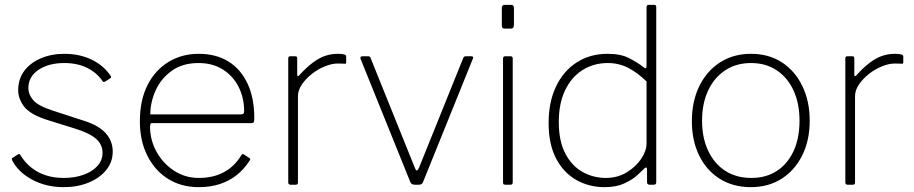

<svg xmlns="http://www.w3.org/2000/svg" viewBox="-20 -762 3772 792"><path d="M404 -426Q381 -461 340.5 -481.5Q300 -502 245 -502Q181 -502 139 -474Q97 -446 97 -398Q97 -373 116.5 -349.5Q136 -326 194 -307L329 -263Q388 -244 416.5 -212Q445 -180 445 -137Q445 -94 418.5 -61Q392 -28 346 -9Q300 10 243 10Q170 10 112.5 -21Q55 -52 30 -101Q29 -104 29 -106.5Q29 -109 32 -111L54 -125Q56 -127 59 -126.5Q62 -126 63 -124Q81 -94 107 -72.5Q133 -51 167 -39.5Q201 -28 243 -28Q288 -28 324.5 -41Q361 -54 382 -77.5Q403 -101 403 -132Q403 -166 375.5 -190Q348 -214 285 -233L182 -265Q107 -288 81 -320.5Q55 -353 55 -390Q55 -436 80 -469.5Q105 -503 148.5 -521.5Q192 -540 246 -540Q308 -540 358 -516Q408 -492 437 -448Q439 -445 438.5 -443.5Q438 -442 436 -440L413 -425Q411 -424 408.5 -424Q406 -424 404 -426Z M599 -240Q599 -184 626 -135.5Q653 -87 698.5 -57.5Q744 -28 800 -28Q860 -28 904 -52Q948 -76 975 -121Q978 -126 980.5 -126.5Q983 -127 986 -125L1009 -110Q1015 -106 1010 -100Q987 -64 956 -39.5Q925 -15 886 -2.5Q847 10 800 10Q728 10 673.5 -24Q619 -58 588 -119.5Q557 -181 557 -261Q557 -349 588.5 -411Q620 -473 675 -506.5Q730 -540 800 -540Q871 -540 922 -508.5Q973 -477 1001 -417.5Q1029 -358 1029 -274Q1029 -268 1028 -261Q1027 -254 1016 -254H605Q602 -254 600.5 -249.5Q599 -245 599 -240ZM970 -290Q981 -290 984 -293Q987 -296 987 -304Q987 -359 964 -404Q941 -449 899 -475.5Q857 -502 799 -502Q733 -502 688.5 -470Q644 -438 622 -389Q600 -340 600 -290Z M1178 0Q1174 0 1171.5 -2.5Q1169 -5 1169 -9V-521Q1169 -530 1177 -530H1198Q1206 -530 1206 -522V-454Q1206 -449 1208 -448Q1210 -447 1214 -451Q1244 -484 1270 -503.5Q1296 -523 1321 -531.5Q1346 -540 1373 -540Q1408 -540 1408 -530V-504Q1408 -499 1403 -499Q1399 -499 1392.5 -499.5Q1386 -500 1373 -500Q1349 -500 1320.5 -488.5Q1292 -477 1267 -457.5Q1242 -438 1225.5 -414Q1209 -390 1209 -365V-9Q1209 0 1200 0H1178Z M1924 -530Q1929 -530 1931 -527.5Q1933 -525 1931 -521L1725 -11Q1721 0 1707 0H1693Q1677 0 1673 -10L1467 -520Q1466 -525 1468 -527.5Q1470 -530 1475 -530H1497Q1502 -530 1505 -528.5Q1508 -527 1509 -522L1692 -68Q1699 -49 1708 -69L1891 -523Q1893 -527 1895.5 -528.5Q1898 -530 1902 -530H1924Z M2095 -12Q2095 -5 2093 -2.5Q2091 0 2083 0H2066Q2059 0 2057 -2Q2055 -4 2055 -10V-520Q2055 -530 2064 -530H2086Q2095 -530 2095 -520ZM2100 -660Q2100 -644 2088 -644H2061Q2054 -644 2052 -648Q2050 -652 2050 -658V-729Q2050 -742 2062 -742H2088Q2100 -742 2100 -729Z M2659 0Q2654 0 2651.5 -3Q2649 -6 2649 -11V-62Q2649 -70 2646 -71Q2643 -72 2637 -66Q2629 -58 2609 -39.5Q2589 -21 2555.5 -5.5Q2522 10 2474 10Q2410 10 2357.5 -19.5Q2305 -49 2274 -108Q2243 -167 2243 -255Q2243 -340 2273 -404Q2303 -468 2358 -504Q2413 -540 2486 -540Q2541 -540 2575.5 -522Q2610 -504 2633 -486Q2642 -479 2644.5 -481Q2647 -483 2647 -493V-732Q2647 -742 2656 -742H2679Q2687 -742 2687 -733V-12Q2687 -5 2684.5 -2.5Q2682 0 2675 0H2659ZM2647 -426Q2610 -462 2571.5 -482Q2533 -502 2487 -502Q2429 -502 2383 -473Q2337 -444 2311 -389.5Q2285 -335 2285 -259Q2285 -180 2312 -128.5Q2339 -77 2383.5 -52.5Q2428 -28 2479 -28Q2527 -28 2565 -51Q2603 -74 2625 -107Q2647 -140 2647 -170V-426Z M3077 10Q3004 10 2949 -24.5Q2894 -59 2864 -120.5Q2834 -182 2834 -262Q2834 -344 2864.5 -406.5Q2895 -469 2950 -504.5Q3005 -540 3078 -540Q3151 -540 3205 -505Q3259 -470 3289.5 -407.5Q3320 -345 3320 -264Q3320 -183 3289.5 -121.5Q3259 -60 3204.5 -25Q3150 10 3077 10ZM3079 -28Q3141 -28 3185.5 -57.5Q3230 -87 3254 -140Q3278 -193 3278 -264Q3278 -335 3253.5 -388.5Q3229 -442 3184 -472Q3139 -502 3078 -502Q3017 -502 2971.5 -472Q2926 -442 2901 -388.5Q2876 -335 2876 -264Q2876 -194 2901 -140.5Q2926 -87 2971.5 -57.5Q3017 -28 3079 -28Z M3476 0Q3472 0 3469.5 -2.5Q3467 -5 3467 -9V-521Q3467 -530 3475 -530H3496Q3504 -530 3504 -522V-454Q3504 -449 3506 -448Q3508 -447 3512 -451Q3542 -484 3568 -503.5Q3594 -523 3619 -531.5Q3644 -540 3671 -540Q3706 -540 3706 -530V-504Q3706 -499 3701 -499Q3697 -499 3690.5 -499.5Q3684 -500 3671 -500Q3647 -500 3618.5 -488.5Q3590 -477 3565 -457.5Q3540 -438 3523.5 -414Q3507 -390 3507 -365V-9Q3507 0 3498 0H3476Z"/></svg>

Font: Libre Franklin Thin
Style: Regular
Weight: 100
Designer: Pablo Impallari, Rodrigo Fuenzalida, Nhung Nguyen
Foundry: Impallari Type
Version: Version 3.000